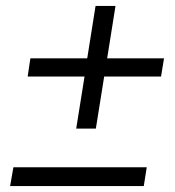

<svg xmlns="http://www.w3.org/2000/svg" viewBox="-20 -652 588 645"><path d="M236 -220 264 -395H73L82 -456H273L301 -632H368L340 -456H531L521 -395H330L302 -220ZM14 -27 25 -90H473L463 -27Z"/></svg>

Font: MuseoModerno Light
Style: Italic
Weight: 300
Italic angle: -9°
Designer: Pablo Cosgaya, Héctor Gatti, Marcela Romero, and the Authors of The MuseoModerno Project.
Foundry: Omnibus-Type Team
Version: Version 1.003